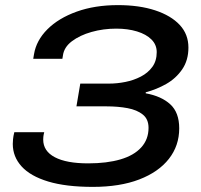

<svg xmlns="http://www.w3.org/2000/svg" viewBox="-20 -719 788 751"><path d="M343 12Q238 12 168.5 -9Q99 -30 64.5 -68Q30 -106 30 -156Q30 -163 31 -174.5Q32 -186 36 -202H153Q150 -190 149.5 -183.5Q149 -177 149 -173Q149 -128 194.5 -104Q240 -80 325 -80Q398 -80 451 -95.5Q504 -111 532.5 -142.5Q561 -174 561 -219Q561 -253 538.5 -271Q516 -289 479 -296Q442 -303 396 -303H279L294 -392H407Q438 -392 470.5 -398.5Q503 -405 531 -419.5Q559 -434 576 -457.5Q593 -481 593 -515Q593 -544 572.5 -564.5Q552 -585 516 -596Q480 -607 435 -607Q384 -607 338 -594Q292 -581 261 -557.5Q230 -534 226 -501L224 -489H110L113 -507Q122 -561 165.5 -604.5Q209 -648 280 -673.5Q351 -699 441 -699Q525 -699 587 -678.5Q649 -658 683 -621.5Q717 -585 717 -533Q717 -483 692.5 -447.5Q668 -412 630 -390.5Q592 -369 550 -358V-354Q611 -343 646 -311Q681 -279 681 -217Q681 -149 640.5 -97.5Q600 -46 524.5 -17Q449 12 343 12Z"/></svg>

Font: Archivo Expanded Medium
Style: Italic
Weight: 500
Width: 7
Italic angle: -10°
Designer: Hector Gatti
Foundry: Omnibus-Type
Version: Version 2.001